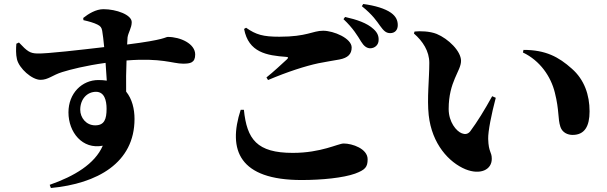

<svg xmlns="http://www.w3.org/2000/svg" viewBox="-20 -862 3040 962"><path d="M457 -234C411 -234 382 -273 382 -312C382 -365 416 -402 461 -402C503 -402 514 -359 514 -317C514 -265 503 -234 457 -234ZM473 -461C391 -461 323 -395 323 -299C323 -199 393 -112 495 -132C455 -40 352 21 229 64L235 80C468 58 654 -46 654 -266C654 -316 642 -366 612 -403C611 -454 612 -510 614 -559C790 -573 846 -543 897 -543C933 -543 958 -547 958 -589C958 -643 884 -677 821 -677C808 -677 810 -663 617 -639L619 -674C622 -698 640 -722 640 -751C640 -788 563 -816 498 -816C461 -816 423 -793 397 -772L398 -761C425 -755 450 -748 468 -739C484 -731 489 -724 492 -708C495 -690 499 -660 502 -626C390 -613 212 -592 166 -594C131 -595 117 -604 75 -649L62 -643C60 -620 59 -590 65 -565C76 -519 140 -462 183 -462C222 -462 243 -486 292 -501C334 -514 408 -533 509 -547L515 -458C502 -460 488 -461 473 -461Z M1789 -654C1803 -631 1817 -621 1834 -620C1859 -620 1877 -638 1877 -661C1878 -680 1872 -698 1852 -716C1819 -747 1767 -764 1709 -777L1701 -766C1749 -721 1772 -682 1789 -654ZM1884 -733C1902 -708 1914 -696 1935 -696C1959 -696 1973 -712 1973 -736C1973 -760 1964 -780 1939 -798C1909 -819 1860 -834 1800 -842L1793 -831C1849 -786 1868 -755 1884 -733ZM1203 -717C1225 -599 1317 -584 1414 -577C1425 -576 1426 -573 1418 -565C1393 -542 1348 -500 1315 -474L1323 -461C1422 -503 1510 -531 1575 -545C1605 -551 1647 -558 1681 -564C1723 -572 1742 -591 1742 -624C1742 -670 1652 -708 1599 -708C1546 -708 1519 -678 1380 -678C1298 -678 1263 -688 1213 -723ZM1202 -312C1217 -164 1267 -96 1447 -96C1590 -96 1674 -143 1702 -143C1745 -143 1822 -117 1822 -64C1822 -25 1810 -11 1759 8C1700 29 1594 40 1491 40C1179 40 1120 -110 1186 -312Z M2131 -547C2131 -466 2119 -368 2128 -285C2144 -140 2230 -48 2312 -14C2386 16 2444 -11 2444 -66C2444 -103 2428 -97 2426 -166C2425 -203 2442 -289 2464 -372L2446 -380C2408 -311 2371 -251 2336 -204C2324 -189 2309 -188 2294 -194C2267 -204 2228 -250 2228 -316C2228 -454 2290 -506 2290 -557C2290 -606 2226 -668 2168 -692C2133 -706 2085 -707 2057 -704L2054 -694C2098 -656 2131 -606 2131 -547ZM2600 -599C2686 -558 2740 -479 2760 -398C2783 -307 2774 -268 2788 -226C2798 -197 2825 -186 2849 -186C2909 -186 2934 -229 2934 -304C2934 -386 2908 -463 2845 -518C2779 -577 2714 -612 2603 -612Z"/></svg>

Font: Noto Serif CJK SC Black
Style: Regular
Weight: 900
Designer: Ryoko NISHIZUKA 西塚涼子 (kana & ideographs); Frank Grießhammer (Latin, Greek & Cyrillic); Wenlong ZHANG 张文龙 (bopomofo); San
Foundry: Adobe
Version: Version 2.001;hotconv 1.1.0;makeotfexe 2.6.0